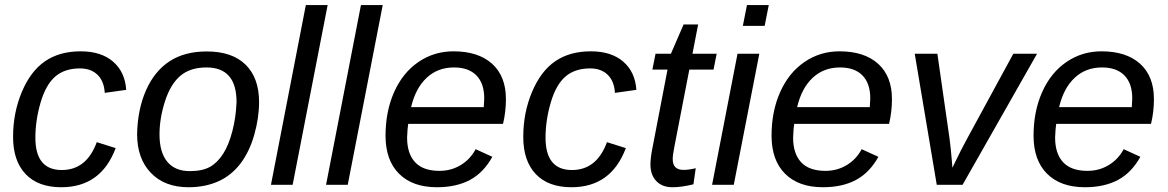

<svg xmlns="http://www.w3.org/2000/svg" viewBox="-20 -745 4709 774"><path d="M229 -59.6Q329.1 -59.6 370.1 -171.9L446.3 -147.9Q387.2 9.8 227.1 9.8Q133.3 9.8 83 -43.5Q32.7 -96.7 32.7 -192.9Q32.7 -290.5 68.1 -374.5Q103.5 -458.5 161.9 -498.3Q220.2 -538.1 305.2 -538.1Q387.7 -538.1 435.8 -496.6Q483.9 -455.1 488.8 -382.8L402.3 -370.6Q399.4 -418 373 -443.6Q346.7 -469.2 302.2 -469.2Q240.7 -469.2 202.6 -436.3Q164.6 -403.3 143.6 -331.5Q122.6 -259.8 122.6 -189.9Q122.6 -59.6 229 -59.6Z M1024.4 -333.5Q1024.4 -270 1004.9 -201.4Q985.4 -132.8 949 -85.2Q912.6 -37.6 859.9 -13.9Q807.1 9.8 739.7 9.8Q644 9.8 588.4 -47.9Q532.7 -105.5 532.7 -204.6Q534.7 -304.2 568.8 -381.3Q603 -458.5 663.6 -498Q724.1 -537.6 813.5 -537.6Q916 -537.6 970.2 -484.1Q1024.4 -430.7 1024.4 -333.5ZM933.6 -333.5Q933.6 -473.1 812.5 -473.1Q746.6 -473.1 706.8 -439.2Q667 -405.3 645 -336.4Q623 -267.6 623 -203.1Q623 -130.9 654.3 -93Q685.5 -55.2 745.1 -55.2Q795.4 -55.2 825.9 -72Q856.4 -88.9 879.4 -124.8Q902.3 -160.6 916.7 -216.3Q931.2 -272 933.6 -333.5Z M1072.3 0 1212.9 -724.6H1300.8L1159.7 0Z M1294.4 0 1435.1 -724.6H1522.9L1381.8 0Z M1625.5 -245.6Q1622.6 -228.5 1621.1 -190.4Q1621.1 -125.5 1653.6 -90.8Q1686 -56.2 1751.5 -56.2Q1798.8 -56.2 1837.4 -79.6Q1876 -103 1897.5 -143.6L1964.8 -112.8Q1929.2 -48.8 1874.3 -19.5Q1819.3 9.8 1741.2 9.8Q1643.1 9.8 1588.6 -44.7Q1534.2 -99.1 1534.2 -197.8Q1534.2 -295.9 1568.8 -373.8Q1603.5 -451.7 1666.5 -494.9Q1729.5 -538.1 1808.1 -538.1Q1908.2 -538.1 1963.9 -487.8Q2019.5 -437.5 2019.5 -345.7Q2019.5 -294.4 2007.8 -245.6ZM1930.2 -313 1932.1 -348.1Q1932.1 -408.7 1900.6 -440.9Q1869.1 -473.1 1810.1 -473.1Q1744.6 -473.1 1700 -431.4Q1655.3 -389.6 1637.2 -313Z M2285.6 -59.6Q2385.7 -59.6 2426.8 -171.9L2502.9 -147.9Q2443.8 9.8 2283.7 9.8Q2189.9 9.8 2139.6 -43.5Q2089.4 -96.7 2089.4 -192.9Q2089.4 -290.5 2124.8 -374.5Q2160.2 -458.5 2218.5 -498.3Q2276.9 -538.1 2361.8 -538.1Q2444.3 -538.1 2492.4 -496.6Q2540.5 -455.1 2545.4 -382.8L2459 -370.6Q2456.1 -418 2429.7 -443.6Q2403.3 -469.2 2358.9 -469.2Q2297.4 -469.2 2259.3 -436.3Q2221.2 -403.3 2200.2 -331.5Q2179.2 -259.8 2179.2 -189.9Q2179.2 -59.6 2285.6 -59.6Z M2690.9 9.8Q2649.4 9.8 2625.7 -15.1Q2602.1 -40 2602.1 -81.1Q2602.1 -107.9 2609.4 -144.5L2670.9 -464.4H2609.9L2622.6 -528.3H2684.6L2735.8 -646.5H2794.4L2771.5 -528.3H2869.1L2856.4 -464.4H2758.8L2697.8 -149.4Q2691.9 -120.1 2691.9 -103Q2691.9 -60.1 2735.8 -60.1Q2756.3 -60.1 2784.7 -66.9L2775.4 -2Q2727.1 9.8 2690.9 9.8Z M2974.6 -640.6 2991.2 -724.6H3079.1L3062.5 -640.6ZM2850.6 0 2953.1 -528.3H3041L2938 0Z M3181.6 -245.6Q3178.7 -228.5 3177.2 -190.4Q3177.2 -125.5 3209.7 -90.8Q3242.2 -56.2 3307.6 -56.2Q3355 -56.2 3393.6 -79.6Q3432.1 -103 3453.6 -143.6L3521 -112.8Q3485.4 -48.8 3430.4 -19.5Q3375.5 9.8 3297.4 9.8Q3199.2 9.8 3144.8 -44.7Q3090.3 -99.1 3090.3 -197.8Q3090.3 -295.9 3125 -373.8Q3159.7 -451.7 3222.7 -494.9Q3285.6 -538.1 3364.3 -538.1Q3464.4 -538.1 3520 -487.8Q3575.7 -437.5 3575.7 -345.7Q3575.7 -294.4 3564 -245.6ZM3486.3 -313 3488.3 -348.1Q3488.3 -408.7 3456.8 -440.9Q3425.3 -473.1 3366.2 -473.1Q3300.8 -473.1 3256.1 -431.4Q3211.4 -389.6 3193.4 -313Z M3860.4 0H3756.3L3667.5 -528.3H3758.8L3808.1 -184.6Q3812.5 -151.4 3817.4 -94.7L3819.3 -68.8L3832 -94.7Q3854 -140.6 3877.4 -183.6L4064.9 -528.3H4160.6Z M4237.8 -245.6Q4234.9 -228.5 4233.4 -190.4Q4233.4 -125.5 4265.9 -90.8Q4298.3 -56.2 4363.8 -56.2Q4411.1 -56.2 4449.7 -79.6Q4488.3 -103 4509.8 -143.6L4577.1 -112.8Q4541.5 -48.8 4486.6 -19.5Q4431.6 9.8 4353.5 9.8Q4255.4 9.8 4200.9 -44.7Q4146.5 -99.1 4146.5 -197.8Q4146.5 -295.9 4181.2 -373.8Q4215.8 -451.7 4278.8 -494.9Q4341.8 -538.1 4420.4 -538.1Q4520.5 -538.1 4576.2 -487.8Q4631.8 -437.5 4631.8 -345.7Q4631.8 -294.4 4620.1 -245.6ZM4542.5 -313 4544.4 -348.1Q4544.4 -408.7 4512.9 -440.9Q4481.4 -473.1 4422.4 -473.1Q4356.9 -473.1 4312.3 -431.4Q4267.6 -389.6 4249.5 -313Z"/></svg>

Font: Liberation Sans
Style: Italic
Weight: 400
Italic angle: -12°
Designer: Steve Matteson
Foundry: Ascender Corporation
Version: Version 2.1.5